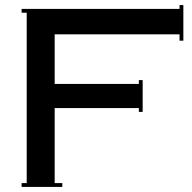

<svg xmlns="http://www.w3.org/2000/svg" viewBox="-20 -735 756 755"><path d="M65 0V-15H85V-685H65V-700H686V-715H701V-575H686V-600H195V-405H526V-420H541V-295H526V-310H195V-15H225V0Z"/></svg>

Font: Copperplate CC
Style: Regular
Weight: 400
Designer: indestructible type*
Foundry: Cowboy Collective
Version: Version 1.000